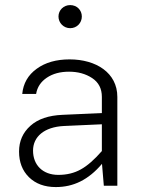

<svg xmlns="http://www.w3.org/2000/svg" viewBox="-20 -738 579 763"><path d="M212.4 -672.4C212.4 -647 232.9 -626 258.8 -626C285.6 -626 305.2 -647 305.2 -672.4C305.2 -697.8 285.6 -717.8 258.8 -717.8C232.9 -717.8 212.4 -697.8 212.4 -672.4ZM446.3 -353C446.3 -448.7 361.8 -502 256.8 -502C203.6 -502 160.2 -489.7 126 -464.8C91.3 -439.9 72.3 -406.2 68.4 -364.7H123.5C127.9 -391.6 142.1 -413.1 166 -429.2C189.9 -445.3 219.2 -453.1 254.4 -453.1C289.6 -453.1 320.3 -444.8 346.2 -427.7C372.1 -410.6 384.8 -385.7 384.8 -353V-288.6L228.5 -281.7C173.3 -279.3 130.9 -265.1 101.1 -238.3C70.8 -211.4 55.7 -177.2 55.7 -135.7C55.7 -93.8 68.8 -59.6 95.2 -33.7C121.6 -7.8 157.2 5.4 201.7 5.4C271.5 5.4 331.1 -22.9 385.3 -86.9L392.6 0H446.3ZM111.3 -139.6C111.3 -194.3 155.3 -233.4 233.9 -237.3L384.8 -244.1V-137.7C355 -103.5 327.1 -79.1 301.3 -64.9C275.4 -50.3 245.6 -43 211.9 -43C149.4 -43 111.3 -82.5 111.3 -139.6Z"/></svg>

Font: Estedad Light
Style: Regular
Weight: 300
Designer: Amin Abedi
Version: Version 7.3